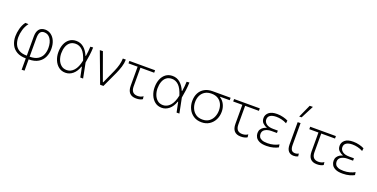

<svg xmlns="http://www.w3.org/2000/svg" viewBox="-23 -1764 5747 2930"><g transform="rotate(20 2851.0 -299.0)"><path d="M323.5 194.5V9.5Q233.5 9.5 174.8 -24.8Q116 -59 87.2 -118.5Q58.5 -178 58.5 -253.5Q58.5 -311.5 76 -378Q93.5 -444.5 131.5 -497L184 -494.5Q143 -443 124.2 -377.5Q105.5 -312 105.5 -253.5Q105.5 -191 126.8 -141.5Q148 -92 196 -63.2Q244 -34.5 324 -34.5V-341.5Q324 -404 342 -439.5Q360 -475 389.2 -489.8Q418.5 -504.5 452 -504.5Q507 -504.5 549.8 -473.5Q592.5 -442.5 616.8 -387Q641 -331.5 641 -257.5Q641 -185 612.8 -124.2Q584.5 -63.5 524.5 -27Q464.5 9.5 370 9.5V192ZM370 -336V-34.5Q453.5 -34.5 502.5 -65.5Q551.5 -96.5 572.8 -147Q594 -197.5 594 -257Q594 -347.5 555.8 -404Q517.5 -460.5 453.5 -460.5Q411 -460.5 390.5 -431.2Q370 -402 370 -336Z M965 9.5Q899.5 9.5 853.2 -27Q807 -63.5 782.5 -122.8Q758 -182 758 -249Q758 -323 781.8 -380.8Q805.5 -438.5 850.5 -471.8Q895.5 -505 960 -505Q1030.5 -505 1083 -459.5Q1135.5 -414 1166.5 -338H1173Q1180.5 -381 1183.8 -420.2Q1187 -459.5 1188.5 -494.5L1233 -498Q1231 -435.5 1222.5 -370.2Q1214 -305 1202.5 -243Q1215 -182 1227 -121.5Q1239 -61 1251 0H1205.5Q1197 -41 1188.8 -81.8Q1180.5 -122.5 1172 -163H1165.5Q1137 -79.5 1083.8 -35Q1030.5 9.5 965 9.5ZM970.5 -35.5Q1034 -35.5 1084 -89.5Q1134 -143.5 1157 -258Q1123 -368 1074.8 -414Q1026.5 -460 966 -460Q910 -460 874.5 -431.5Q839 -403 822.2 -355Q805.5 -307 805.5 -249Q805.5 -195 823.8 -146Q842 -97 878.8 -66.2Q915.5 -35.5 970.5 -35.5Z M1527 0Q1509.5 -47 1491.8 -94.8Q1474 -142.5 1457 -187.5L1424.5 -275.5Q1404 -329 1383.2 -385Q1362.5 -441 1342.5 -494.5L1391.5 -497Q1409.5 -448 1430.8 -389Q1452 -330 1474.2 -268.5Q1496.5 -207 1517 -150.5L1553 -52H1559.5L1660.5 -276Q1686.5 -335 1700.5 -387.5Q1714.5 -440 1716.5 -494.5H1765Q1764 -434.5 1745 -374Q1726 -313.5 1700.5 -257.5Q1670.5 -193.5 1640.8 -129Q1611 -64.5 1581 0Z M2113 9.5Q1971 9.5 1971 -146.5V-454.5H1822.5V-494.5H2240V-454.5H2016.5V-151Q2016.5 -34.5 2121.5 -34.5Q2145 -34.5 2169 -41.2Q2193 -48 2210.5 -62.5L2216.5 -16.5Q2202.5 -6 2175.5 1.8Q2148.5 9.5 2113 9.5Z M2528.5 9.5Q2463 9.5 2416.8 -27Q2370.5 -63.5 2346 -122.8Q2321.5 -182 2321.5 -249Q2321.5 -323 2345.2 -380.8Q2369 -438.5 2414 -471.8Q2459 -505 2523.5 -505Q2594 -505 2646.5 -459.5Q2699 -414 2730 -338H2736.5Q2744 -381 2747.2 -420.2Q2750.5 -459.5 2752 -494.5L2796.5 -498Q2794.5 -435.5 2786 -370.2Q2777.5 -305 2766 -243Q2778.5 -182 2790.5 -121.5Q2802.5 -61 2814.5 0H2769Q2760.5 -41 2752.2 -81.8Q2744 -122.5 2735.5 -163H2729Q2700.5 -79.5 2647.2 -35Q2594 9.5 2528.5 9.5ZM2534 -35.5Q2597.5 -35.5 2647.5 -89.5Q2697.5 -143.5 2720.5 -258Q2686.5 -368 2638.2 -414Q2590 -460 2529.5 -460Q2473.5 -460 2438 -431.5Q2402.5 -403 2385.8 -355Q2369 -307 2369 -249Q2369 -195 2387.2 -146Q2405.5 -97 2442.2 -66.2Q2479 -35.5 2534 -35.5Z M3174 9.5Q3098 9.5 3043.8 -26.5Q2989.5 -62.5 2961 -121.5Q2932.5 -180.5 2932.5 -249Q2932.5 -323.5 2961.8 -378.8Q2991 -434 3045.2 -464.2Q3099.5 -494.5 3173.5 -494.5H3466.5V-454.5H3311V-448Q3360 -417.5 3386.2 -364.2Q3412.5 -311 3412.5 -247Q3412.5 -175.5 3383 -117.2Q3353.5 -59 3300 -24.8Q3246.5 9.5 3174 9.5ZM3174 -34.5Q3238.5 -34.5 3281 -65.5Q3323.5 -96.5 3344.5 -145.8Q3365.5 -195 3365.5 -250.5Q3365.5 -310 3343.2 -355.8Q3321 -401.5 3278.2 -427.8Q3235.5 -454 3174 -454Q3110.5 -454 3067.2 -427.2Q3024 -400.5 3001.8 -354Q2979.5 -307.5 2979.5 -249Q2979.5 -193.5 3001 -144.5Q3022.5 -95.5 3065.8 -65Q3109 -34.5 3174 -34.5Z M3813.5 9.5Q3671.5 9.5 3671.5 -146.5V-454.5H3523V-494.5H3940.5V-454.5H3717V-151Q3717 -34.5 3822 -34.5Q3845.5 -34.5 3869.5 -41.2Q3893.5 -48 3911 -62.5L3917 -16.5Q3903 -6 3876 1.8Q3849 9.5 3813.5 9.5Z M4229 9.5Q4154.5 9.5 4112.5 -11Q4070.5 -31.5 4053 -63Q4035.5 -94.5 4035.5 -129Q4035.5 -167 4052.8 -192.2Q4070 -217.5 4094.2 -231.8Q4118.5 -246 4139 -250.5V-256.5Q4104.5 -267 4074 -296Q4043.5 -325 4043.5 -376.5Q4043.5 -430.5 4087.2 -467.8Q4131 -505 4220.5 -505Q4272 -505 4321 -492.2Q4370 -479.5 4400 -463L4394 -417.5Q4351 -440.5 4307.5 -450.5Q4264 -460.5 4226 -460.5Q4161.5 -460.5 4126 -438Q4090.5 -415.5 4090.5 -369.5Q4090.5 -328 4128.5 -299Q4166.5 -270 4239.5 -270H4315V-231H4227Q4165.5 -231 4124.2 -206.2Q4083 -181.5 4083 -132.5Q4083 -106 4095.8 -84Q4108.5 -62 4140.8 -48.5Q4173 -35 4231.5 -35Q4283 -35 4330.5 -48Q4378 -61 4411 -81L4418 -35Q4393.5 -20 4343.5 -5.2Q4293.5 9.5 4229 9.5Z M4672.5 9.5Q4616 9.5 4585.8 -26Q4555.5 -61.5 4555.5 -133V-494.5L4602 -496.5V-142Q4602 -88 4620 -61.2Q4638 -34.5 4682 -34.5Q4710 -34.5 4736 -50.5L4741.5 -6Q4711.5 9.5 4672.5 9.5ZM4548 -583Q4572 -636 4595.5 -688.2Q4619 -740.5 4642.5 -792L4694.5 -793Q4667 -740.5 4640.5 -688.5Q4614 -636.5 4587 -584.5Z M5049.5 9.5Q4907.5 9.5 4907.5 -146.5V-454.5H4759V-494.5H5176.5V-454.5H4953V-151Q4953 -34.5 5058 -34.5Q5081.5 -34.5 5105.5 -41.2Q5129.5 -48 5147 -62.5L5153 -16.5Q5139 -6 5112 1.8Q5085 9.5 5049.5 9.5Z M5465 9.5Q5390.5 9.5 5348.5 -11Q5306.5 -31.5 5289 -63Q5271.5 -94.5 5271.5 -129Q5271.5 -167 5288.8 -192.2Q5306 -217.5 5330.2 -231.8Q5354.5 -246 5375 -250.5V-256.5Q5340.5 -267 5310 -296Q5279.5 -325 5279.5 -376.5Q5279.5 -430.5 5323.2 -467.8Q5367 -505 5456.5 -505Q5508 -505 5557 -492.2Q5606 -479.5 5636 -463L5630 -417.5Q5587 -440.5 5543.5 -450.5Q5500 -460.5 5462 -460.5Q5397.5 -460.5 5362 -438Q5326.5 -415.5 5326.5 -369.5Q5326.5 -328 5364.5 -299Q5402.5 -270 5475.5 -270H5551V-231H5463Q5401.5 -231 5360.2 -206.2Q5319 -181.5 5319 -132.5Q5319 -106 5331.8 -84Q5344.5 -62 5376.8 -48.5Q5409 -35 5467.5 -35Q5519 -35 5566.5 -48Q5614 -61 5647 -81L5654 -35Q5629.5 -20 5579.5 -5.2Q5529.5 9.5 5465 9.5Z"/></g></svg>

Font: Commissioner ExtraLight
Style: Regular
Weight: 200
Designer: Kostas Bartsokas
Foundry: Kostas Bartsokas
Version: Version 1.000; ttfautohint (v1.8.3)